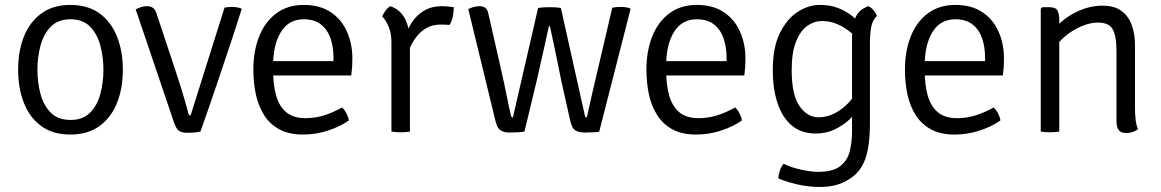

<svg xmlns="http://www.w3.org/2000/svg" viewBox="-20 -522 4607 762"><path d="M467.5 -245.5Q467.5 -170.5 444 -112.5Q420.5 -54.5 374 -21.2Q327.5 12 259 12Q190 12 144 -21.5Q98 -55 75 -113.2Q52 -171.5 52 -245.5Q52 -319.5 75.2 -377.5Q98.5 -435.5 144.8 -469Q191 -502.5 259 -502.5Q328.5 -502.5 374.8 -469Q421 -435.5 444.2 -377.2Q467.5 -319 467.5 -245.5ZM128.5 -245.5Q128.5 -195.5 140.5 -150Q152.5 -104.5 181.2 -75.2Q210 -46 260 -46Q309.5 -46 338 -75.2Q366.5 -104.5 378.5 -150Q390.5 -195.5 390.5 -245.5Q390.5 -294.5 378.5 -340.2Q366.5 -386 338 -415.8Q309.5 -445.5 260 -445.5Q210 -445.5 181.2 -415.8Q152.5 -386 140.5 -340.2Q128.5 -294.5 128.5 -245.5Z M871 -491.5Q879.5 -493.5 886.8 -494Q894 -494.5 900.5 -494.5Q911 -494.5 919.8 -493Q928.5 -491.5 937 -489L939 -486Q920.5 -426.5 898 -358.8Q875.5 -291 852.8 -223.8Q830 -156.5 810 -98.2Q790 -40 775.5 0Q763.5 3 749.8 4Q736 5 724 5Q701 5 689.8 -3Q678.5 -11 668 -43.5L518.5 -485Q534 -492.5 544.2 -495Q554.5 -497.5 564 -497.5Q577.5 -497.5 586.8 -491Q596 -484.5 601 -469L680 -231Q689.5 -203 699 -172Q708.5 -141 716 -114.2Q723.5 -87.5 727.5 -72Q729 -67 730.5 -65.5Q732 -64 736.5 -64Z M1030.5 -222.5V-279.5H1303.5V-293.5Q1303.5 -335 1291.8 -369.5Q1280 -404 1254 -424.8Q1228 -445.5 1185.5 -445.5Q1126 -445.5 1095 -395.2Q1064 -345 1064 -263V-239.5Q1064 -185.5 1075.8 -143.2Q1087.5 -101 1115.5 -77Q1143.5 -53 1192.5 -53Q1232.5 -53 1268.8 -65Q1305 -77 1337.5 -95.5Q1348 -86 1355.5 -71Q1363 -56 1364.5 -44Q1330 -19.5 1282 -3.8Q1234 12 1182.5 12Q1126.5 12 1088.5 -8.8Q1050.5 -29.5 1027.8 -65.8Q1005 -102 995.2 -148.2Q985.5 -194.5 985.5 -246Q985.5 -320 1008.8 -378Q1032 -436 1076.8 -469.2Q1121.5 -502.5 1185.5 -502.5Q1249.5 -502.5 1292.5 -473.8Q1335.5 -445 1357 -396.5Q1378.5 -348 1378.5 -289Q1378.5 -270 1377.5 -255.5Q1376.5 -241 1374 -222.5Z M1781 -493.5Q1781 -476 1777.2 -456.8Q1773.5 -437.5 1763.5 -423Q1755 -424 1746.2 -424.2Q1737.5 -424.5 1729 -424.5Q1695.5 -424.5 1671.5 -410.2Q1647.5 -396 1631.5 -374.5Q1615.5 -353 1605.8 -329.5Q1596 -306 1591.5 -287L1578 -303.5Q1578 -335.5 1586.8 -369.5Q1595.5 -403.5 1614.2 -432.5Q1633 -461.5 1662.8 -479.5Q1692.5 -497.5 1735 -497.5Q1743 -497.5 1754.8 -496.5Q1766.5 -495.5 1781 -493.5ZM1497 -456.5Q1500.5 -466.5 1509.5 -479Q1518.5 -491.5 1529 -497.5Q1568.5 -484 1587 -448.2Q1605.5 -412.5 1607 -361.5V0Q1600 1.5 1590.5 2.2Q1581 3 1570.5 3Q1559.5 3 1550 2.2Q1540.5 1.5 1533.5 0V-354Q1533.5 -391.5 1522 -417.2Q1510.5 -443 1497 -456.5Z M1838.5 -486Q1853 -493 1864 -495.2Q1875 -497.5 1884 -497.5Q1895 -497.5 1904.5 -492Q1914 -486.5 1918 -468.5L1971 -235.5Q1981.5 -189.5 1991 -141.8Q2000.5 -94 2007.5 -64.5Q2009.5 -55.5 2015.5 -55.5L2115.5 -490Q2123.5 -492 2138 -492.8Q2152.5 -493.5 2161 -493.5Q2170.5 -493.5 2184.5 -492.8Q2198.5 -492 2206 -490L2301 -64.5Q2303 -55.5 2309 -55.5Q2319.5 -104 2329.5 -148Q2339.5 -192 2350 -235.5L2410 -491.5Q2416.5 -493 2426 -493.8Q2435.5 -494.5 2445.5 -494.5Q2455.5 -494.5 2464.5 -493Q2473.5 -491.5 2480 -489L2482.5 -486L2358 1Q2347.5 2.5 2330.8 3.2Q2314 4 2300.5 4Q2279.5 4 2264.8 -3.8Q2250 -11.5 2243 -43.5L2208 -199.5Q2202.5 -227 2195 -264Q2187.5 -301 2179 -341.2Q2170.5 -381.5 2162.5 -418H2158.5Q2150.5 -381.5 2141.5 -341.2Q2132.5 -301 2124.2 -264Q2116 -227 2109.5 -199.5L2061.5 0Q2049 2.5 2031 3.2Q2013 4 1998.5 4Q1982 4 1967.8 -4Q1953.5 -12 1946 -43.5Z M2590.5 -222.5V-279.5H2863.5V-293.5Q2863.5 -335 2851.8 -369.5Q2840 -404 2814 -424.8Q2788 -445.5 2745.5 -445.5Q2686 -445.5 2655 -395.2Q2624 -345 2624 -263V-239.5Q2624 -185.5 2635.8 -143.2Q2647.5 -101 2675.5 -77Q2703.5 -53 2752.5 -53Q2792.5 -53 2828.8 -65Q2865 -77 2897.5 -95.5Q2908 -86 2915.5 -71Q2923 -56 2924.5 -44Q2890 -19.5 2842 -3.8Q2794 12 2742.5 12Q2686.5 12 2648.5 -8.8Q2610.5 -29.5 2587.8 -65.8Q2565 -102 2555.2 -148.2Q2545.5 -194.5 2545.5 -246Q2545.5 -320 2568.8 -378Q2592 -436 2636.8 -469.2Q2681.5 -502.5 2745.5 -502.5Q2809.5 -502.5 2852.5 -473.8Q2895.5 -445 2917 -396.5Q2938.5 -348 2938.5 -289Q2938.5 -270 2937.5 -255.5Q2936.5 -241 2934 -222.5Z M3460.5 -459Q3442 -441.5 3437.2 -412.8Q3432.5 -384 3432.5 -352V-38Q3432.5 12.5 3427.8 49Q3423 85.5 3413 111.8Q3403 138 3387 157.5Q3366.5 183 3327.5 201.5Q3288.5 220 3234 220Q3188 220 3144.2 209.8Q3100.5 199.5 3069 186Q3069.5 171 3075.2 154.5Q3081 138 3090 128Q3120.5 143 3160 151.5Q3199.5 160 3226.5 160Q3285.5 160 3314.2 137.8Q3343 115.5 3352.2 79Q3361.5 42.5 3361.5 0V-376Q3361.5 -416 3374.2 -449.8Q3387 -483.5 3426.5 -497.5Q3438 -492 3447.2 -480.8Q3456.5 -469.5 3460.5 -459ZM3047 -244.5Q3047 -334.5 3075.5 -391.5Q3104 -448.5 3146.8 -475.5Q3189.5 -502.5 3233 -502.5Q3273.5 -502.5 3304.2 -491Q3335 -479.5 3358.5 -461.2Q3382 -443 3401 -422.5L3393 -356Q3368 -389.5 3327 -414Q3286 -438.5 3243 -438.5Q3210.5 -438.5 3183 -418.5Q3155.5 -398.5 3138.8 -355.8Q3122 -313 3122 -244Q3122 -144 3153.5 -100.2Q3185 -56.5 3228 -56.5Q3273.5 -56.5 3314.8 -85.8Q3356 -115 3377.5 -155.5L3389.5 -92Q3377 -72.5 3352.5 -49Q3328 -25.5 3293.8 -8.8Q3259.5 8 3217.5 8Q3161 8 3123.2 -23.2Q3085.5 -54.5 3066.2 -111.5Q3047 -168.5 3047 -244.5Z M3616.5 -222.5V-279.5H3889.5V-293.5Q3889.5 -335 3877.8 -369.5Q3866 -404 3840 -424.8Q3814 -445.5 3771.5 -445.5Q3712 -445.5 3681 -395.2Q3650 -345 3650 -263V-239.5Q3650 -185.5 3661.8 -143.2Q3673.5 -101 3701.5 -77Q3729.5 -53 3778.5 -53Q3818.5 -53 3854.8 -65Q3891 -77 3923.5 -95.5Q3934 -86 3941.5 -71Q3949 -56 3950.5 -44Q3916 -19.5 3868 -3.8Q3820 12 3768.5 12Q3712.5 12 3674.5 -8.8Q3636.5 -29.5 3613.8 -65.8Q3591 -102 3581.2 -148.2Q3571.5 -194.5 3571.5 -246Q3571.5 -320 3594.8 -378Q3618 -436 3662.8 -469.2Q3707.5 -502.5 3771.5 -502.5Q3835.5 -502.5 3878.5 -473.8Q3921.5 -445 3943 -396.5Q3964.5 -348 3964.5 -289Q3964.5 -270 3963.5 -255.5Q3962.5 -241 3960 -222.5Z M4144 -493.5Q4169.5 -493.5 4176.8 -480.2Q4184 -467 4184 -442V0Q4177 1.5 4167.5 2.2Q4158 3 4147.5 3Q4136.5 3 4127 2.2Q4117.5 1.5 4110.5 0V-487.5L4116.5 -493.5ZM4484.5 -95Q4484.5 -70.5 4486.8 -48.5Q4489 -26.5 4496.5 -10Q4488.5 -2.5 4475.5 1.8Q4462.5 6 4449.5 6Q4428.5 6 4419.8 -6Q4411 -18 4411 -42.5V-320Q4411 -379 4396 -405.8Q4381 -432.5 4337.5 -432.5Q4307 -432.5 4273 -418.2Q4239 -404 4209.8 -380.2Q4180.5 -356.5 4164 -327.5V-406Q4196.5 -446.5 4248.8 -473Q4301 -499.5 4356 -499.5Q4403.5 -499.5 4431.5 -478.2Q4459.5 -457 4472 -421.5Q4484.5 -386 4484.5 -343.5Z"/></svg>

Font: Signika Light
Style: Regular
Weight: 300
Designer: Anna Giedry
Foundry: Anna Giedry
Version: Version 2.000